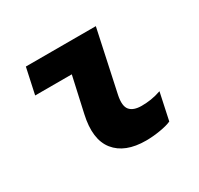

<svg xmlns="http://www.w3.org/2000/svg" viewBox="-118 -658 836 808"><g transform="rotate(-30 300.0 -254.5)"><path d="M377 7Q275 7 228.5 -51Q182 -109 207 -220L245 -391H67L94 -516H434L370 -218Q360 -169 377 -149Q394 -129 434 -129Q457 -129 480 -132.5Q503 -136 529 -145L501 -14Q482 -5 446 1Q410 7 377 7Z"/></g></svg>

Font: Red Hat Mono
Style: Bold Italic
Weight: 700
Italic angle: -12°
Monospace: yes
Designer: Pentagram, MCKL
Foundry: Pentagram, MCKL
Version: Version 1.023; ttfautohint (v1.8.3)